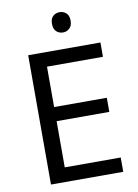

<svg xmlns="http://www.w3.org/2000/svg" viewBox="-98 -979 753 1044"><g transform="rotate(-10 278.0 -457.5)"><path d="M496 0H97V-714H496V-635H187V-412H478V-334H187V-79H496ZM306 -915Q326 -915 341.5 -901.5Q357 -888 357 -859Q357 -831 341.5 -817Q326 -803 306 -803Q284 -803 269 -817Q254 -831 254 -859Q254 -888 269 -901.5Q284 -915 306 -915Z"/></g></svg>

Font: Noto Sans Sogdian
Style: Regular
Weight: 400
Designer: Monotype Design Team
Foundry: Monotype Imaging Inc.
Version: Version 2.002; ttfautohint (v1.8.4.7-5d5b)